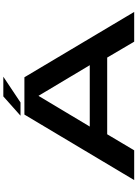

<svg xmlns="http://www.w3.org/2000/svg" viewBox="148 -996 847 1184"><g transform="rotate(-90 572.0 -403.5)"><path d="M54 0H237.5L336.5 -166.5H809.5L907.5 0H1091L688 -677H458ZM384 -274 573 -589.5H574L762.5 -274ZM451 -701H532.5L691.5 -807H570Z"/></g></svg>

Font: Anybody ExtraExpanded SemiBold
Style: Regular
Weight: 600
Width: 8
Version: Version 1.113;gftools[0.9.25]